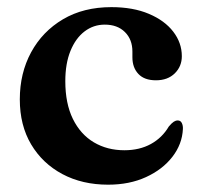

<svg xmlns="http://www.w3.org/2000/svg" viewBox="-20 -505 564 538"><path d="M489.5 -347.5Q489.5 -319 469.8 -299.5Q450 -280 417 -280Q384.5 -280 367.8 -297.8Q351 -315.5 351 -344.5V-360.5Q351 -394.5 330 -415.2Q309 -436 273.5 -436Q242 -436 217 -417Q192 -398 177.5 -362.5Q163 -327 163 -277.5Q163 -215 184.2 -171.8Q205.5 -128.5 243 -106.2Q280.5 -84 328.5 -84Q371 -84 402.8 -101.5Q434.5 -119 453 -150.5Q461.5 -160.5 467 -164Q472.5 -167.5 478 -167.5Q486 -167.5 489.5 -160.2Q493 -153 492.5 -143.5Q490.5 -101 463 -65.5Q435.5 -30 389.2 -8.8Q343 12.5 283 12.5Q210.5 12.5 154.8 -17.2Q99 -47 67.2 -100.5Q35.5 -154 35.5 -226.5Q35.5 -300 67.2 -358.5Q99 -417 156.5 -451Q214 -485 292 -485Q353 -485 397.2 -466.2Q441.5 -447.5 465.5 -416.2Q489.5 -385 489.5 -347.5Z"/></svg>

Font: Fraunces SemiBold
Style: Regular
Weight: 600
Version: Version 1.000;[b76b70a41]